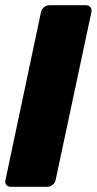

<svg xmlns="http://www.w3.org/2000/svg" viewBox="-36 -591 370 735"><path d="M5 124Q-6 124 -12 116.5Q-18 109 -15 98L121 -545Q123 -556 132.5 -563.5Q142 -571 153 -571H294Q304 -571 310 -563.5Q316 -556 314 -545L177 98Q175 109 165.5 116.5Q156 124 146 124Z"/></svg>

Font: Rubik ExtraBold
Style: Italic
Weight: 800
Italic angle: -12°
Designer: Hubert and Fischer
Foundry: Hubert and Fischer
Version: Version 2.300;gftools[0.9.30]